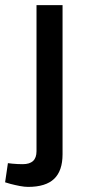

<svg xmlns="http://www.w3.org/2000/svg" viewBox="-67 -523 340 752"><path d="M43 209Q29 209 10.5 205.5Q-8 202 -27 197L-47 191L-36 116L-19 118Q-9 119 2 119.5Q13 120 22 120Q49 120 62.5 107.5Q76 95 76 69V-503H178V81Q178 146 145 177.5Q112 209 43 209Z"/></svg>

Font: REM
Style: Regular
Weight: 400
Designer: Octavio Pardo
Foundry: Ashler Design
Version: Version 1.005;gftools[0.9.28]